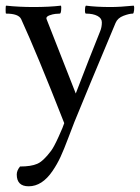

<svg xmlns="http://www.w3.org/2000/svg" viewBox="-20 -440 498 683"><path d="M99.1 -415Q155.3 -415 196.8 -419.9Q198.7 -415.5 197.5 -403.6Q196.3 -391.6 192.9 -391.6Q186.5 -391.6 177 -390.6Q167.5 -389.6 156.2 -385.5Q145 -381.3 145 -375Q145 -373 146 -371.1L249.5 -107.4Q299.3 -237.3 336.4 -329.1Q342.3 -343.3 342.3 -360.4Q342.3 -375 326.7 -383.3Q311 -391.6 285.6 -391.6Q282.2 -391.6 282.2 -403.8Q282.2 -416 285.6 -419.9Q322.3 -415 373.5 -415Q406.7 -415 455.6 -419.9Q458.5 -415.5 457 -403.6Q455.6 -391.6 452.6 -391.6Q439.9 -391.6 419.2 -383.8Q398.4 -376 391.1 -358.4Q286.6 -109.4 244.6 -5.9Q239.7 5.9 223.6 48.8Q207.5 91.8 195.3 118.2Q183.1 144.5 167 168Q129.9 222.7 82 222.7Q39.6 222.7 39.6 180.7Q39.6 166.5 51.3 152.3Q90.3 152.3 112.3 142.8Q134.3 133.3 161.6 96.7Q171.9 83 188.7 45.9Q205.6 8.8 208.5 -2Q110.8 -251 55.2 -372.1Q45.9 -391.6 1.5 -391.6Q0 -391.6 0 -405Q0 -418.5 1.5 -419.9Q47.9 -415 99.1 -415Z"/></svg>

Font: Amiri
Style: Regular
Weight: 400
Designer: Khaled Hosny
Version: Version 000.108